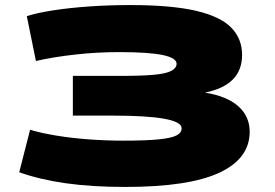

<svg xmlns="http://www.w3.org/2000/svg" viewBox="-20 -730 1088 759"><path d="M56 -49 99 -217Q142 -204 202.5 -194Q263 -184 331.5 -179Q400 -174 466 -174Q556 -174 606.5 -179Q657 -184 677.5 -194.5Q698 -205 698 -223Q698 -273 424 -273H268V-430H458Q542 -430 589.5 -434.5Q637 -439 657.5 -450Q678 -461 678 -478Q678 -501 623 -512.5Q568 -524 451 -524Q364 -524 278.5 -514.5Q193 -505 122 -489L86 -666Q125 -679 189.5 -689Q254 -699 333 -704.5Q412 -710 494 -710Q657 -710 754 -687.5Q851 -665 894 -621Q937 -577 937 -513Q937 -452 899.5 -415Q862 -378 790 -364Q877 -350 922 -310Q967 -270 967 -209Q967 -103 846.5 -47Q726 9 475 9Q343 9 240.5 -5.5Q138 -20 56 -49Z"/></svg>

Font: Georama Extra Expanded ExtraBold
Style: Regular
Weight: 800
Width: 8
Designer: Jean-Baptiste Levee
Foundry: Production Type
Version: Version 1.000